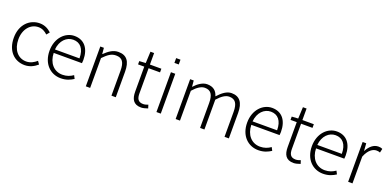

<svg xmlns="http://www.w3.org/2000/svg" viewBox="-4 -1561 4896 2414"><g transform="rotate(20 2444.0 -354.5)"><path d="M300 13C368 13 423 -16 470 -56L442 -96C406 -64 359 -37 303 -37C191 -37 117 -130 117 -266C117 -402 198 -496 304 -496C355 -496 393 -473 426 -442L459 -482C422 -515 375 -547 303 -547C171 -547 56 -444 56 -266C56 -89 161 13 300 13Z M782 13C859 13 909 -12 952 -39L930 -82C890 -54 845 -36 788 -36C673 -36 596 -126 593 -257H971C973 -270 974 -284 974 -299C974 -456 897 -547 768 -547C647 -547 534 -439 534 -266C534 -91 645 13 782 13ZM593 -303C604 -426 682 -497 769 -497C862 -497 921 -432 921 -303Z M1116 0H1174V-399C1237 -463 1279 -495 1342 -495C1426 -495 1459 -446 1459 -333V0H1517V-341C1517 -478 1468 -547 1355 -547C1282 -547 1229 -505 1173 -452H1171L1164 -533H1116Z M1859 13C1883 13 1917 4 1948 -7L1934 -52C1915 -44 1889 -37 1869 -37C1798 -37 1780 -81 1780 -148V-484H1933V-533H1780V-687H1731L1724 -533L1639 -528V-484H1722V-152C1722 -53 1754 13 1859 13Z M2062 -658H2120V-722H2062ZM2061 0H2119V-533H2061Z M2318 0H2376V-399C2432 -463 2483 -495 2530 -495C2610 -495 2645 -446 2645 -333V0H2703V-399C2760 -463 2809 -495 2857 -495C2937 -495 2972 -446 2972 -333V0H3030V-341C3030 -478 2977 -547 2870 -547C2806 -547 2750 -504 2690 -439C2671 -504 2628 -547 2543 -547C2483 -547 2423 -505 2375 -452H2373L2366 -533H2318Z M3426 13C3503 13 3553 -12 3596 -39L3574 -82C3534 -54 3489 -36 3432 -36C3317 -36 3240 -126 3237 -257H3615C3617 -270 3618 -284 3618 -299C3618 -456 3541 -547 3412 -547C3291 -547 3178 -439 3178 -266C3178 -91 3289 13 3426 13ZM3237 -303C3248 -426 3326 -497 3413 -497C3506 -497 3565 -432 3565 -303Z M3899 13C3923 13 3957 4 3988 -7L3974 -52C3955 -44 3929 -37 3909 -37C3838 -37 3820 -81 3820 -148V-484H3973V-533H3820V-687H3771L3764 -533L3679 -528V-484H3762V-152C3762 -53 3794 13 3899 13Z M4292 13C4369 13 4419 -12 4462 -39L4440 -82C4400 -54 4355 -36 4298 -36C4183 -36 4106 -126 4103 -257H4481C4483 -270 4484 -284 4484 -299C4484 -456 4407 -547 4278 -547C4157 -547 4044 -439 4044 -266C4044 -91 4155 13 4292 13ZM4103 -303C4114 -426 4192 -497 4279 -497C4372 -497 4431 -432 4431 -303Z M4626 0H4684V-358C4723 -457 4780 -492 4827 -492C4848 -492 4857 -490 4876 -483L4888 -535C4871 -544 4855 -547 4834 -547C4770 -547 4719 -502 4683 -434H4681L4674 -533H4626Z"/></g></svg>

Font: Spoqa Han Sans Neo Light
Style: Regular
Weight: 300
Designer: [Spoqa Han Sans Neo] Dong-huui Kim  Younghwa Kang  Yujin Lee  [Noto Sans] Ryoko NISHIZUKA  (kana & ideographs); Paul D. 
Foundry: Spoqa (http://www.spoqa-han-sans.com)
Version: Version 1.000